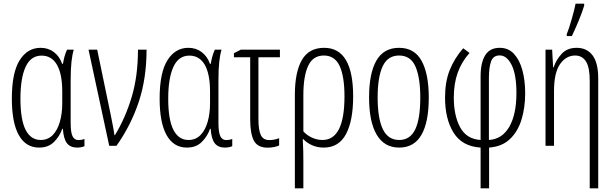

<svg xmlns="http://www.w3.org/2000/svg" viewBox="-20 -805 3390 1060"><path d="M195.8 9.8Q122.6 9.8 84 -58.8Q45.4 -127.4 45.4 -260.7Q45.4 -404.3 88.6 -472.7Q131.8 -541 204.1 -541Q246.1 -541 277.3 -517.6Q308.6 -494.1 323.2 -452.6H327.6Q330.6 -472.2 335.9 -491.9Q341.3 -511.7 350.1 -530.8H387.2Q378.9 -503.4 374.5 -463.4Q370.1 -423.3 370.1 -360.4V-127Q370.1 -73.7 380.6 -52.7Q391.1 -31.7 413.1 -31.7Q431.2 -31.7 446.3 -37.6V2Q440.4 4.9 429.7 7.3Q418.9 9.8 405.8 9.8Q368.7 9.8 349.9 -13.9Q331.1 -37.6 327.1 -93.8H323.7Q309.6 -52.7 278.3 -21.5Q247.1 9.8 195.8 9.8ZM204.6 -32.2Q244.6 -32.2 271 -59.3Q297.4 -86.4 310.5 -132.6Q323.7 -178.7 323.7 -234.9V-299.3Q323.7 -396.5 294.4 -447.3Q265.1 -498 209.5 -498Q149.9 -498 121.3 -435.8Q92.8 -373.5 92.8 -260.3Q92.8 -144.5 121.3 -88.4Q149.9 -32.2 204.6 -32.2Z M468.8 -530.8H516.6L590.8 -173.3Q594.7 -151.9 601.6 -118.4Q608.4 -85 611.8 -59.1H614.7Q672.4 -153.8 707 -269.3Q741.7 -384.8 741.7 -530.8H789.1Q789.1 -371.6 745.8 -241.9Q702.6 -112.3 623 0H583Z M1011.7 9.8Q938.5 9.8 899.9 -58.8Q861.3 -127.4 861.3 -260.7Q861.3 -404.3 904.5 -472.7Q947.8 -541 1020 -541Q1062 -541 1093.3 -517.6Q1124.5 -494.1 1139.2 -452.6H1143.6Q1146.5 -472.2 1151.9 -491.9Q1157.2 -511.7 1166 -530.8H1203.1Q1194.8 -503.4 1190.4 -463.4Q1186 -423.3 1186 -360.4V-127Q1186 -73.7 1196.5 -52.7Q1207 -31.7 1229 -31.7Q1247.1 -31.7 1262.2 -37.6V2Q1256.3 4.9 1245.6 7.3Q1234.9 9.8 1221.7 9.8Q1184.6 9.8 1165.8 -13.9Q1147 -37.6 1143.1 -93.8H1139.6Q1125.5 -52.7 1094.2 -21.5Q1063 9.8 1011.7 9.8ZM1020.5 -32.2Q1060.5 -32.2 1086.9 -59.3Q1113.3 -86.4 1126.5 -132.6Q1139.6 -178.7 1139.6 -234.9V-299.3Q1139.6 -396.5 1110.4 -447.3Q1081.1 -498 1025.4 -498Q965.8 -498 937.3 -435.8Q908.7 -373.5 908.7 -260.3Q908.7 -144.5 937.3 -88.4Q965.8 -32.2 1020.5 -32.2Z M1525.4 -530.8V-488.8H1406.7V-149.9Q1406.7 -86.9 1419.9 -59.3Q1433.1 -31.7 1466.8 -31.7Q1494.6 -31.7 1521 -42V-2Q1512.2 2.9 1494.1 6.6Q1476.1 10.3 1458 10.3Q1401.9 10.3 1381.6 -28.6Q1361.3 -67.4 1361.3 -145V-488.8H1271.5V-511.2L1309.6 -530.8Z M1929.7 -272.5Q1929.7 -138.7 1890.1 -64.5Q1850.6 9.8 1767.1 9.8Q1732.4 9.8 1703.6 -2.9Q1674.8 -15.6 1654.8 -36.6H1651.4Q1653.8 0.5 1654.3 31Q1654.8 61.5 1654.8 87.9V234.9H1607.9V-281.2Q1607.9 -406.7 1646.7 -473.9Q1685.5 -541 1769.5 -541Q1929.7 -541 1929.7 -272.5ZM1768.1 -498.5Q1708 -498.5 1681.4 -441.7Q1654.8 -384.8 1654.8 -279.8V-80.1Q1671.9 -59.6 1700.7 -45.9Q1729.5 -32.2 1760.3 -32.2Q1881.8 -32.2 1881.8 -272.5Q1881.8 -383.3 1855 -440.9Q1828.1 -498.5 1768.1 -498.5Z M2347.2 -266.1Q2347.2 -131.3 2306.9 -60.8Q2266.6 9.8 2183.6 9.8Q2101.6 9.8 2059.6 -61.5Q2017.6 -132.8 2017.6 -267.1Q2017.6 -400.4 2058.1 -470.7Q2098.6 -541 2183.1 -541Q2268.1 -541 2307.6 -469Q2347.2 -397 2347.2 -266.1ZM2064.9 -267.1Q2064.9 -151.9 2093.5 -92Q2122.1 -32.2 2184.1 -32.2Q2243.7 -32.2 2272 -89.8Q2300.3 -147.5 2300.3 -266.6Q2300.3 -377 2273.7 -437.7Q2247.1 -498.5 2183.1 -498.5Q2120.6 -498.5 2092.8 -439.2Q2064.9 -379.9 2064.9 -267.1Z M2537.1 -538.6 2572.3 -512.7Q2528.8 -464.4 2507.1 -404.1Q2485.4 -343.8 2485.4 -266.6Q2485.4 -166.5 2520.5 -101.8Q2555.7 -37.1 2633.3 -32.2V-382.8Q2633.3 -459.5 2658.9 -500.2Q2684.6 -541 2738.8 -541Q2786.6 -541 2817.6 -507.6Q2848.6 -474.1 2864 -417.5Q2879.4 -360.8 2879.4 -290Q2879.4 -211.4 2859.4 -145.5Q2839.4 -79.6 2795.7 -37.6Q2752 4.4 2680.2 9.8V234.9H2633.3V9.8Q2531.7 3.4 2484.4 -72Q2437 -147.5 2437 -266.6Q2437 -353 2462.6 -417.7Q2488.3 -482.4 2537.1 -538.6ZM2738.3 -499Q2702.6 -499 2690.9 -465.3Q2679.2 -431.6 2679.2 -375V-32.2Q2752 -36.6 2791.5 -104.7Q2831.1 -172.9 2831.1 -291.5Q2831.1 -394 2804.4 -446.8Q2777.8 -499.5 2738.3 -499Z M3163.6 -541Q3219.7 -541 3251.2 -499.8Q3282.7 -458.5 3282.7 -371.1V234.9H3235.8V-358.9Q3235.8 -432.6 3215.1 -465.6Q3194.3 -498.5 3155.3 -498.5Q3105 -498.5 3071.8 -450.9Q3038.6 -403.3 3038.6 -301.8V0H2991.7V-530.8H3028.3L3033.7 -433.1H3036.6Q3049.8 -474.1 3080.6 -507.6Q3111.3 -541 3163.6 -541ZM3108.9 -606V-616.2Q3114.3 -628.9 3121.6 -651.1Q3128.9 -673.3 3136.2 -699Q3143.6 -724.6 3149.4 -747.6Q3155.3 -770.5 3157.7 -784.7H3205.1V-773.4Q3193.4 -734.9 3173.8 -688.2Q3154.3 -641.6 3137.2 -606Z"/></svg>

Font: Open Sans Condensed Light
Style: Regular
Weight: 300
Width: 3
Designer: Monotype Design Team
Foundry: Monotype Imaging Inc.
Version: Version 3.003; ttfautohint (v1.8.4)